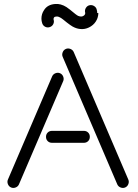

<svg xmlns="http://www.w3.org/2000/svg" viewBox="-20 -913 694 964"><path d="M401 -256Q414 -256 422.5 -247.5Q431 -239 431 -226Q431 -213 422.5 -204.5Q414 -196 401 -196H241Q228 -196 219.5 -204.5Q211 -213 211 -226Q211 -239 219.5 -247.5Q228 -256 241 -256ZM242 -530Q247 -541 259 -545.5Q271 -550 282 -545Q293 -540 297.5 -528Q302 -516 297 -505L75 13Q70 24 58 28.5Q46 33 35 28Q24 23 19.5 11Q15 -1 20 -12ZM624 -12Q629 -1 624.5 11Q620 23 609 28Q598 33 586 28.5Q574 24 569 13L295 -627Q290 -638 294.5 -650Q299 -662 310 -667Q321 -672 333 -667.5Q345 -663 350 -652ZM468 -848 474 -847Q473 -833 470 -824Q470 -822 467 -816Q457 -794 437 -781Q417 -768 395 -767H391Q372 -767 354 -775Q338 -781 297 -815Q286 -824 278 -827Q272 -830 268 -830H265H263Q255 -830 251 -825Q249 -822 249 -818V-815Q253 -803 247.5 -792Q242 -781 230 -777Q218 -773 207 -778.5Q196 -784 192 -796Q188 -808 188 -819Q188 -843 201 -862Q218 -890 257 -893H263H271Q284 -892 300 -885Q312 -880 332 -864Q365 -836 373 -833Q381 -830 387 -830H388Q394 -830 400 -834Q405 -837 407 -842Q409 -847 408 -846Q407 -844 407 -844Q408 -846 408 -849L407 -852Q405 -864 412 -874.5Q419 -885 431 -887Q443 -889 453.5 -882Q464 -875 466 -863Q468 -857 468 -848Z"/></svg>

Font: Beon
Style: Medium
Weight: 500
Designer: BSozoo
Foundry: BSozoo
Version: Version 001.000